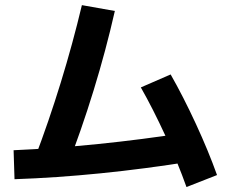

<svg xmlns="http://www.w3.org/2000/svg" viewBox="-20 -730 904 758"><path d="M303.3 -709.7 433.4 -686.7Q398.1 -530.9 349.6 -373.2Q301.2 -215.5 241 -60.6L117.2 -104.7Q172.8 -251 219.9 -404.1Q267 -557.1 303.3 -709.7ZM719 -206.7 735.8 -92.7Q366 -33.7 37.3 -22.5L33.7 -136.9Q359.2 -151.1 719 -206.7ZM536 -384.9 653.7 -436.1Q703.6 -348.6 753.3 -241.1Q803 -133.6 836.8 -38.9L716.2 8.4Q682.4 -86.9 632.9 -194.3Q583.4 -301.6 536 -384.9Z"/></svg>

Font: Pretendard GOV Variable
Style: Regular
Weight: 400
Designer: Base glyphs from Inter by Rasmus Andersson; Hangul glyphs from Noto Sans CJK(Source Han Sans) by Jang Soo-young and Kang
Foundry: Kil Hyung-jin
Version: Version 1.307;Glyphs 3.2 (3192)